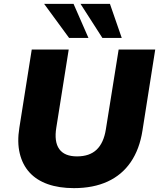

<svg xmlns="http://www.w3.org/2000/svg" viewBox="-20 -961 823 992"><path d="M362 11Q285 11 227 -9.5Q169 -30 132.5 -70Q96 -110 82 -168.5Q68 -227 80 -301L144 -705H335L271 -302Q259 -229 286 -191Q313 -153 378 -153Q443 -153 479.5 -188Q516 -223 527 -293L593 -705H782L716 -286Q701 -190 655.5 -123.5Q610 -57 536 -23Q462 11 362 11ZM509 -765 396 -941H548L609 -765ZM337 -765 208 -941H360L437 -765Z"/></svg>

Font: Nunito Sans 8pt Black
Style: Italic
Weight: 900
Italic angle: -9°
Version: Version 3.101;gftools[0.9.27]